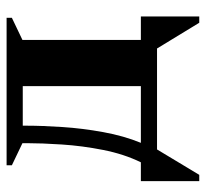

<svg xmlns="http://www.w3.org/2000/svg" viewBox="-41 -455 624 582"><g transform="rotate(-90 271.0 -164.0)"><path d="M70 -49Q95 -100 107.5 -163.5Q120 -227 124 -288.5Q128 -350 128 -394V-408L61 -440V-456H508V-440L441 -408V-49H512V128H493L415 0H109L32 128H13V-49ZM301 -49V-407H181V-394Q181 -349 177 -287.5Q173 -226 161.5 -163Q150 -100 129 -49Z"/></g></svg>

Font: Spectral
Style: Bold
Weight: 700
Designer: Jean-Baptiste Levee
Foundry: Production Type
Version: Version 2.001